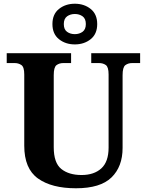

<svg xmlns="http://www.w3.org/2000/svg" viewBox="-20 -999 787 1029"><path d="M387 10Q257 10 183.5 -42.5Q110 -95 110 -218V-600Q110 -640 94.5 -650.5Q79 -661 59 -661H16V-714H361V-661H319Q298 -661 283 -650Q268 -639 268 -596V-210Q268 -126 308.5 -93.5Q349 -61 417 -61Q484 -61 523 -96.5Q562 -132 562 -208V-600Q562 -640 547 -650.5Q532 -661 511 -661H469V-714H731V-661H688Q667 -661 652 -650Q637 -639 637 -596V-206Q637 -106 577.5 -48Q518 10 387 10ZM381 -761Q331 -761 296 -789Q261 -817 261 -870Q261 -923 296 -951Q331 -979 381 -979Q431 -979 466 -951Q501 -923 501 -870Q501 -817 466 -789Q431 -761 381 -761ZM380.9 -816Q405 -816 422.5 -828.6Q440 -841.3 440 -870.1Q440 -899 422.6 -911.5Q405.2 -924 381.1 -924Q357 -924 339.5 -911.4Q322 -898.7 322 -869.9Q322 -841 339.4 -828.5Q356.8 -816 380.9 -816Z"/></svg>

Font: Noto Serif Khojki
Style: Regular
Weight: 400
Designer: Juan Bruce
Version: Version 2.002